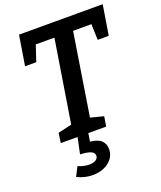

<svg xmlns="http://www.w3.org/2000/svg" viewBox="-169 -807 971 1160"><g transform="rotate(-20 316.5 -227.0)"><path d="M108 0 117 -63 221 -87 203 -69 293 -632 313 -612H148L178 -636L136 -510H64L95 -702H633L602 -510H531L527 -632L550 -612H383L413 -632L324 -69L316 -87L410 -63L400 0ZM224 248Q200 248 174.5 242Q149 236 125 224L155 165Q191 181 228 181Q251 181 267.5 171.5Q284 162 284 144Q284 123 258.5 114Q233 105 194 104L216 0H285L277 52Q326 57 348 78Q370 99 370 133Q370 168 350 194Q330 220 297 234Q264 248 224 248Z"/></g></svg>

Font: Bitter Thin SemiBold
Style: Italic
Weight: 600
Italic angle: -9°
Version: Version 2.002